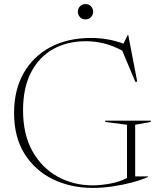

<svg xmlns="http://www.w3.org/2000/svg" viewBox="-20 -911 792 941"><path d="M642.5 -46.5H705.5V-44Q673.5 -29 627.2 -16.8Q581 -4.5 530.5 2.8Q480 10 435.5 10Q326.5 10 238.8 -32.8Q151 -75.5 100 -157.5Q49 -239.5 49 -357.5Q49 -469.5 95.5 -552Q142 -634.5 226.8 -679.8Q311.5 -725 426.5 -725Q509.5 -725 585 -697L606 -739.5H608.5L652.5 -511.5L643.5 -509.5L579 -663Q533.5 -687.5 489.5 -698.2Q445.5 -709 400.5 -709Q309.5 -709 240.2 -670.2Q171 -631.5 132 -556Q93 -480.5 93 -370.5Q93 -251.5 139.5 -169.2Q186 -87 263.5 -44.8Q341 -2.5 434 -2.5Q477 -3 521.8 -11.5Q566.5 -20 602.5 -38.5V-299.5L495.5 -313.5V-319.5H719V-313.5L642.5 -299.5ZM399 -816Q381.5 -816 371.5 -827.5Q361.5 -839 361.5 -853.5Q361.5 -868 371.5 -879.5Q381.5 -891 399 -891Q416.5 -891 426.5 -879.5Q436.5 -868 436.5 -853.5Q436.5 -839 426.5 -827.5Q416.5 -816 399 -816Z"/></svg>

Font: Newsreader Display ExtraLight
Style: Regular
Weight: 275
Designer: Hugues Gentile
Foundry: Production Type
Version: Version 1.002